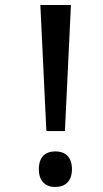

<svg xmlns="http://www.w3.org/2000/svg" viewBox="-20 -734 412 766"><path d="M165 -211H239L263 -714H141ZM135 -59C135 -10 162 12 201 12C238 12 267 -9 267 -59C267 -110 238 -130 201 -130C162 -130 135 -109 135 -59Z"/></svg>

Font: Noto Sans Devanagari UI SemiCondensed Medium
Style: Regular
Weight: 500
Width: 4
Designer: Jelle Bosma - Monotype Design Team
Foundry: Monotype Imaging Inc.
Version: Version 2.004